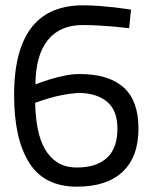

<svg xmlns="http://www.w3.org/2000/svg" viewBox="-20 -691 570 721"><path d="M465 -585Q438 -588 409 -591Q384 -593 353.5 -595Q323 -597 291 -597Q205 -597 159.5 -540.5Q114 -484 113 -374Q113 -374 129 -380Q145 -386 169 -393.5Q193 -401 222.5 -407Q252 -413 279 -413Q388 -413 444 -363Q500 -313 500 -208Q500 -102 440.5 -46Q381 10 269 10Q146 10 89.5 -80Q33 -170 33 -333Q33 -424 51 -488.5Q69 -553 103 -593.5Q137 -634 184.5 -652.5Q232 -671 291 -671Q323 -671 355 -668.5Q387 -666 413 -663Q444 -659 472 -655ZM273 -342Q244 -340 215.5 -334.5Q187 -329 164 -322Q137 -314 112 -305Q113 -253 121.5 -208.5Q130 -164 148.5 -131.5Q167 -99 196.5 -80.5Q226 -62 269 -62Q343 -62 382 -98.5Q421 -135 421 -208Q421 -277 381.5 -309.5Q342 -342 273 -342Z"/></svg>

Font: TitilliumText22L 400 wt
Style: 400 wt
Weight: 400
Designer: Campivisivi
Foundry: Campivisivi
Version: 1.000